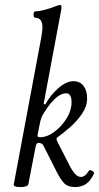

<svg xmlns="http://www.w3.org/2000/svg" viewBox="-20 -745 401 778"><path d="M63 13Q33 13 36 1L147 -592Q150 -609 151 -618.5Q152 -628 152 -634Q152 -673 123 -673Q116 -673 116 -686Q116 -699 123 -699Q137 -699 160.5 -705Q184 -711 209 -721Q214 -723 218 -724Q222 -725 223 -725Q229 -725 229 -718Q229 -710 228 -705L157 -325L163 -321Q183 -358 215.5 -387Q248 -416 278 -416Q304 -416 318.5 -397Q333 -378 333 -346Q333 -315 313 -285Q293 -255 264.5 -230Q236 -205 212 -188Q206 -183 212 -172L260 -78Q272 -54 283.5 -41Q295 -28 308 -28Q316 -28 324 -34Q332 -40 341 -54Q344 -58 353.5 -52.5Q363 -47 361 -42Q346 -10 327 1.5Q308 13 285 13Q255 13 240.5 -2Q226 -17 210 -48L156 -155Q151 -166 135 -166Q127 -166 124 -149L95 1Q92 13 63 13ZM142 -189Q171 -189 200.5 -211Q230 -233 250 -265.5Q270 -298 270 -330Q270 -367 248 -367Q207 -367 157 -286Q151 -277 148 -268.5Q145 -260 143 -252L133 -202Q133 -201 132.5 -199Q132 -197 132 -195Q132 -189 142 -189Z"/></svg>

Font: Junicode Two Beta Condensed
Style: Italic
Weight: 400
Width: 3
Italic angle: -9°
Version: Version 1.053; ttfautohint (v1.8.4)